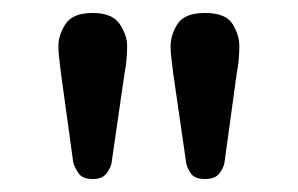

<svg xmlns="http://www.w3.org/2000/svg" viewBox="-20 -695 459 296"><path d="M296 -419Q280 -419 274 -428Q268 -437 267 -444L247 -582Q246 -592 244.5 -603Q243 -614 243 -623Q243 -642 254 -658.5Q265 -675 296 -675Q328 -675 338.5 -658Q349 -641 349 -624Q349 -614 348 -603Q347 -592 345 -582L326 -444Q325 -437 318.5 -428Q312 -419 296 -419ZM123 -419Q107 -419 101 -428Q95 -437 93 -444L74 -582Q73 -592 71.5 -603Q70 -614 70 -624Q70 -641 81 -658Q92 -675 123 -675Q153 -675 164.5 -658Q176 -641 176 -624Q176 -614 175 -603Q174 -592 172 -582L152 -444Q151 -437 144.5 -428Q138 -419 123 -419Z"/></svg>

Font: Frank Ruhl Libre
Style: Bold
Weight: 700
Designer: Yanek Iontef
Foundry: Fontef
Version: Version 6.004